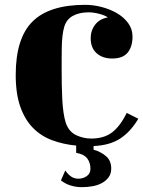

<svg xmlns="http://www.w3.org/2000/svg" viewBox="-20 -533 592 794"><path d="M367 86Q396 94 418 112.5Q440 131 440 164Q440 186 428.5 201Q417 216 399.5 225Q382 234 360.5 237.5Q339 241 318 241Q296 241 273.5 234.5Q251 228 232 213L250 172Q261 188 274 197Q287 206 304 206Q323 206 338.5 195.5Q354 185 354 165Q354 140 341 122.5Q328 105 295 99V69Q242 64 196 47Q150 30 116.5 -4Q83 -38 64 -91.5Q45 -145 45 -223Q45 -375 114.5 -444Q184 -513 332 -513Q366 -513 400.5 -504Q435 -495 463.5 -478.5Q492 -462 510 -437.5Q528 -413 528 -382Q528 -340 508 -315.5Q488 -291 444 -291Q404 -291 379.5 -313Q355 -335 355 -375Q355 -407 373.5 -431Q392 -455 426 -461Q415 -469 391.5 -475.5Q368 -482 346 -482Q308 -482 281.5 -467.5Q255 -453 246 -423Q241 -407 238.5 -385Q236 -363 235.5 -339Q235 -315 235 -290Q235 -265 235 -243Q235 -212 235.5 -181.5Q236 -151 237.5 -122.5Q239 -94 242.5 -69Q246 -44 252 -25Q265 12 295 26Q325 40 357 40Q410 40 443.5 14.5Q477 -11 504 -66L552 -42Q520 12 477 40Q434 68 367 71Z"/></svg>

Font: Cafe24 ClassicType
Style: Regular
Weight: 400
Designer: Cafe24 thkim, hmlim, mnelim & 4IR
Foundry: Cafe24
Version: Version 1.000